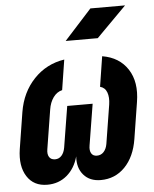

<svg xmlns="http://www.w3.org/2000/svg" viewBox="-55 -831 710 888"><g transform="rotate(-5 300.0 -387.5)"><path d="M129 10Q66 10 35 -38.5Q4 -87 16 -165L43 -335Q58 -426 115.5 -486.5Q173 -547 257 -560L235 -420Q210 -414 193.5 -391Q177 -368 172 -335L143 -154Q139 -131 147.5 -117.5Q156 -104 175 -104Q193 -104 205 -117.5Q217 -131 221 -154L252 -345H370L339 -154Q335 -131 343 -117.5Q351 -104 369 -104Q388 -104 400.5 -117.5Q413 -131 417 -154L446 -335Q451 -368 442.5 -391Q434 -414 411 -420L433 -560Q512 -547 551 -487Q590 -427 575 -335L548 -165Q535 -84 489.5 -37Q444 10 377 10Q326 10 297.5 -23Q269 -56 273 -109Q258 -54 220 -22Q182 10 129 10ZM271 -645 398 -785H559L420 -645Z"/></g></svg>

Font: JetBrains Mono NL ExtraBold
Style: Italic
Weight: 800
Italic angle: -9°
Monospace: yes
Designer: Philipp Nurullin, Konstantin Bulenkov
Foundry: JetBrains
Version: Version 2.305; ttfautohint (v1.8.4.7-5d5b)